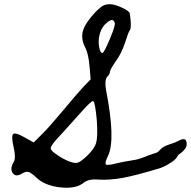

<svg xmlns="http://www.w3.org/2000/svg" viewBox="-20 -819 902 907"><path d="M862 -138.4C861.7 -171.5 839.5 -162.9 819.3 -152C797.4 -140.1 765 -135.4 745.6 -120.2C738.2 -114.4 732.9 -105.9 725 -100.8C719 -96.8 711.8 -95 704.9 -93C674.9 -84.2 650.5 -69.9 619.5 -64.2C579.9 -58 549.5 -52.3 528.4 -47C501.2 -40 485.3 -38.2 480.9 -41.8C475.7 -45.3 478.7 -58.9 490.2 -82.7C514.8 -132.8 511.7 -236.6 480.9 -394.1C475.7 -424.8 477.4 -445.5 486.2 -456.1C495 -464.9 499.4 -472.8 499.4 -479.8C499.4 -486 507.8 -501.4 524.5 -526C542.9 -550.6 557.9 -579.7 569.3 -613.1C580.8 -649.2 588.3 -669.4 591.8 -673.8C599.7 -681.7 600.2 -709 593.1 -755.6C592.2 -762.6 580.1 -771.6 556.8 -782.6C533.5 -793.6 514.3 -799.1 499.4 -799.1C486.2 -799.1 475.1 -796.7 466.4 -791.9C457.6 -787 446.6 -778 433.4 -764.8C400 -729.6 379.5 -699.3 372 -673.8C364.6 -648.3 368.3 -621.4 383.2 -593.3C392.9 -574.8 399.5 -545.4 403 -504.9L408.3 -444.2L371.3 -405.9C357.3 -391 326.7 -355.4 279.6 -299.1C232.6 -242.8 199.4 -205.4 180.1 -186.9L139.2 -146L94.3 -171.1C66.1 -186.9 48.8 -191.7 42.2 -185.6C35.6 -179.4 36.3 -159.2 44.1 -124.9C52 -90.6 52.5 -67.3 45.5 -54.9C32.3 -33.8 30.3 -16.2 39.6 -2.2C48.8 11.9 63.1 13.2 82.4 1.8C94.8 -6.1 105.3 -9 114.1 -6.8C122.9 -4.6 135.7 4.4 152.4 20.3C177.9 44.9 214.4 60.1 261.9 65.8C309.4 71.5 345.4 65.6 370.1 48C375.3 43.6 380.6 40.1 385.9 37.4C391.2 34.8 396.7 32.8 402.4 31.5C408.1 30.2 414.5 29.3 421.5 28.8C428.6 28.4 436.9 28.6 446.6 29.5C481.7 31.3 518.9 28.6 558.1 21.6C597.2 14.5 652 0.5 722.4 -20.6C741.7 -25 764.1 -35.6 789.7 -52.3C805.8 -62.6 816.2 -74.1 821.7 -86.8C840.8 -99.9 862.3 -117.1 862 -138.4ZM434.1 -144C428.3 -124.2 412.3 -102 385.9 -77.4C370.9 -64.2 359.5 -55.8 351.6 -52.3C343.7 -48.8 334.4 -48.4 323.9 -51C303.6 -56.3 281.2 -66.8 256.6 -82.7C231.9 -98.5 219.6 -110.4 219.6 -118.3C219.6 -128.8 237.6 -152.6 273.7 -189.5C316 -236.2 347.6 -271.3 368.7 -295.1C397.7 -327.6 414.9 -343 420.2 -341.3C426.3 -338.6 432 -308.3 437.4 -250.2C440.9 -199.2 439.8 -163.8 434.1 -144ZM463.8 -568.2C460.3 -568.2 456.3 -572.6 451.9 -581.4C444 -610.5 444.4 -638.2 453.2 -664.6C459.3 -683.9 469.5 -699.3 483.6 -710.7C503.8 -728.3 516.6 -728.8 521.8 -712.1C525.3 -705.9 518.1 -681 500.1 -637.5C482 -594 469.9 -570.9 463.8 -568.2Z"/></svg>

Font: Beth Ellen
Style: Regular
Weight: 400
Version: Version 1.015;Fontself Maker 2.1.2